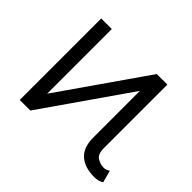

<svg xmlns="http://www.w3.org/2000/svg" viewBox="-123 -673 846 846"><g transform="rotate(45 300.0 -250.0)"><path d="M486.8 -112.3Q486.8 -74.7 506.6 -62.5Q526.4 -50.3 547.4 -50.3Q560.5 -50.3 576.2 -60.1L591.3 -3.4Q572.8 8.3 547.4 8.3Q487.8 8.3 454.3 -21Q420.9 -50.3 420.9 -112.3V-402.8L140.6 0H74.7V-507.8H140.6V-105L420.9 -507.8H486.8Z"/></g></svg>

Font: Giphurs Light
Style: Regular
Weight: 300
Version: Version 0.920; ttfautohint (v1.8.4.7-5d5b)